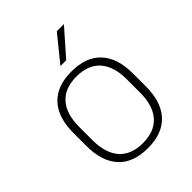

<svg xmlns="http://www.w3.org/2000/svg" viewBox="-199 -787 904 904"><g transform="rotate(-45 253.0 -334.5)"><path d="M253 12Q155.5 12 105.2 -43Q55 -98 55 -201V-286.5Q55 -389.5 105.5 -444Q156 -498.5 253 -498.5Q350 -498.5 400.8 -444Q451.5 -389.5 451.5 -286.5V-201Q451.5 -98 400.8 -43Q350 12 253 12ZM253 -21.5Q330 -21.5 370.8 -67.2Q411.5 -113 411.5 -199.5V-288Q411.5 -374 371 -419.5Q330.5 -465 253 -465Q175.5 -465 135 -419.5Q94.5 -374 94.5 -288V-199.5Q94.5 -113 135 -67.2Q175.5 -21.5 253 -21.5ZM235.5 -554 338.5 -681H385V-680L273 -553H235.5Z"/></g></svg>

Font: Anek Malayalam Medium ExtraLight
Style: Regular
Weight: 250
Version: Version 1.003